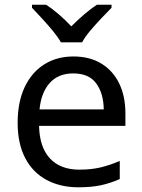

<svg xmlns="http://www.w3.org/2000/svg" viewBox="-20 -786 604 816"><path d="M292 -546Q361 -546 410.5 -516Q460 -486 486.5 -431.5Q513 -377 513 -304V-251H146Q148 -160 192.5 -112.5Q237 -65 317 -65Q368 -65 407.5 -74.5Q447 -84 489 -102V-25Q448 -7 408 1.5Q368 10 313 10Q237 10 178.5 -21Q120 -52 87.5 -113.5Q55 -175 55 -264Q55 -352 84.5 -415Q114 -478 167.5 -512Q221 -546 292 -546ZM291 -474Q228 -474 191.5 -433.5Q155 -393 148 -321H421Q420 -389 389 -431.5Q358 -474 291 -474ZM239 -606Q226 -629 204 -655.5Q182 -682 158 -708Q134 -734 116 -753V-766H176Q202 -749 230 -725Q258 -701 283 -674Q310 -701 338 -725Q366 -749 392 -766H454V-753Q435 -734 410.5 -708Q386 -682 363.5 -655.5Q341 -629 329 -606Z"/></svg>

Font: Noto Sans Old Turkic
Style: Regular
Weight: 400
Designer: Monotype Design Team
Foundry: Monotype Imaging Inc.
Version: Version 2.003; ttfautohint (v1.8.4.7-5d5b)